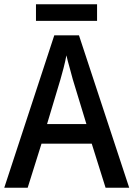

<svg xmlns="http://www.w3.org/2000/svg" viewBox="-20 -882 627 902"><path d="M476 0 411 -207H175L110 0H0L235 -716H351L587 0ZM322 -509Q317 -530 307 -564.5Q297 -599 292 -622Q287 -595 278.5 -562Q270 -529 264 -509L201 -299H386ZM436 -862V-784H149V-862Z"/></svg>

Font: Noto Sans Kannada SemiCondensed Medium
Style: Regular
Weight: 500
Width: 4
Designer: Jelle Bosma - Monotype Design Team
Foundry: Monotype Imaging Inc.
Version: Version 2.005; ttfautohint (v1.8.4.7-5d5b)